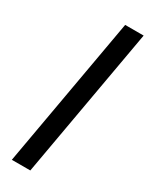

<svg xmlns="http://www.w3.org/2000/svg" viewBox="-196 -780 639 819"><g transform="rotate(30 124.0 -370.0)"><path d="M26.4 0 157.4 -740H248.4L117.4 0Z"/></g></svg>

Font: Poppins Variable
Style: Italic
Weight: 100
Italic angle: -10°
Designer: Jonny Pinhorn
Foundry: Indian Type Foundry
Version: Version 6.000